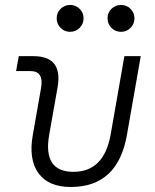

<svg xmlns="http://www.w3.org/2000/svg" viewBox="-20 -744 626 774"><path d="M265.1 9.8Q175.3 9.8 135 -45.9Q94.7 -101.6 112.3 -200.2L145.5 -389.2Q157.7 -457.5 102.5 -457.5H44.9L55.7 -517.6H115.2Q234.9 -517.6 211.9 -390.6L178.2 -200.2Q152.3 -51.3 275.9 -51.3Q398.9 -51.3 425.8 -200.2L481.4 -517.6H547.4L491.7 -200.2Q455.1 9.8 265.1 9.8ZM262.7 -615.7Q240.2 -615.7 224.4 -631.6Q208.5 -647.5 208.5 -669.9Q208.5 -692.9 224.4 -708.5Q240.2 -724.1 262.7 -724.1Q285.2 -724.1 301 -708.5Q316.9 -692.9 316.9 -669.9Q316.9 -647.5 301 -631.6Q285.2 -615.7 262.7 -615.7ZM467.8 -615.7Q445.3 -615.7 429.4 -631.6Q413.6 -647.5 413.6 -669.9Q413.6 -692.9 429.4 -708.5Q445.3 -724.1 467.8 -724.1Q490.2 -724.1 506.1 -708.5Q522 -692.9 522 -669.9Q522 -647.5 506.1 -631.6Q490.2 -615.7 467.8 -615.7Z"/></svg>

Font: Cascadia Code PL Light
Style: Italic
Weight: 300
Italic angle: -10°
Monospace: yes
Designer: Aaron Bell
Foundry: Saja Typeworks
Version: Version 2404.023; ttfautohint (v1.8.4)